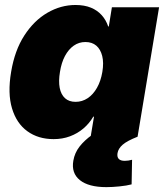

<svg xmlns="http://www.w3.org/2000/svg" viewBox="-20 -559 672 785"><path d="M199.2 9.8Q136.2 9.8 91.8 -22.5Q47.4 -54.7 29.1 -116Q10.7 -177.2 25.4 -264.6Q40 -353 79.6 -414.1Q119.1 -475.1 173.8 -506.8Q228.5 -538.6 288.6 -538.6Q325.2 -538.6 351.8 -527.6Q378.4 -516.6 396 -496.8Q413.6 -477.1 422.4 -450.7H424.8L437.5 -529.3H630.4L542.5 0H350.6L364.3 -82H361.3Q345.2 -54.2 321 -33.7Q296.9 -13.2 266.1 -1.7Q235.4 9.8 199.2 9.8ZM289.1 -142.6Q315.9 -142.6 338.4 -157.5Q360.8 -172.4 376.5 -200Q392.1 -227.5 398.4 -264.6Q404.8 -302.7 397.9 -330.1Q391.1 -357.4 373.8 -372.3Q356.4 -387.2 329.1 -387.2Q302.7 -387.2 281.5 -372.3Q260.3 -357.4 245.6 -330.1Q231 -302.7 225.1 -264.6Q218.8 -227.1 224.1 -199.7Q229.5 -172.4 245.8 -157.5Q262.2 -142.6 289.1 -142.6ZM415 206.1Q342.3 206.1 306.6 177.5Q271 148.9 279.8 98.1Q285.2 65.9 305.4 40Q325.7 14.2 356.9 -7.8L542.5 0Q500 16.6 481.7 32.5Q463.4 48.3 460.4 67.4Q458 83 465.6 90.8Q473.1 98.6 490.2 98.6Q497.6 98.6 505.1 97.4Q512.7 96.2 520 94.2L518.1 194.8Q498 200.2 468.5 203.1Q439 206.1 415 206.1Z"/></svg>

Font: Inter 24pt Black
Style: Italic
Weight: 900
Italic angle: -9.3988°
Designer: Rasmus Andersson
Foundry: rsms
Version: Version 4.001;git-66647c0bb